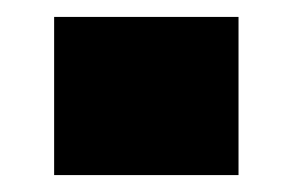

<svg xmlns="http://www.w3.org/2000/svg" viewBox="-20 -478 346 227"><path d="M44 -271V-458H262V-271Z"/></svg>

Font: Tomorrow ExtraBold
Style: Regular
Weight: 800
Designer: Tony de Marco, Monica Rizzolli
Foundry: Just in Type
Version: Version 2.002